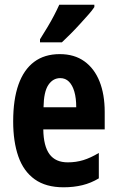

<svg xmlns="http://www.w3.org/2000/svg" viewBox="-20 -786 497 816"><path d="M234 -556Q296 -556 338.5 -525.5Q381 -495 403 -440Q425 -385 425 -310V-236H164Q165 -165 190.5 -130.5Q216 -96 268 -96Q303 -96 334 -105.5Q365 -115 400 -136V-28Q367 -8 330 1Q293 10 250 10Q175 10 127.5 -24Q80 -58 58 -121Q36 -184 36 -270Q36 -363 58.5 -426.5Q81 -490 125 -523Q169 -556 234 -556ZM236 -454Q205 -454 185.5 -425Q166 -396 165 -330H304Q304 -369 296 -396.5Q288 -424 273 -439Q258 -454 236 -454ZM381 -756Q372 -742 355.5 -723.5Q339 -705 319.5 -683.5Q300 -662 280 -642Q260 -622 243 -606H150V-619Q167 -646 182 -671Q197 -696 209.5 -720Q222 -744 232 -766H381Z"/></svg>

Font: Noto Sans Khmer ExtraCondensed
Style: Bold
Weight: 700
Width: 2
Designer: Danh Hong and the Monotype Design Team
Foundry: Monotype Imaging Inc.
Version: Version 2.004